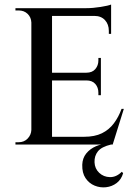

<svg xmlns="http://www.w3.org/2000/svg" viewBox="-20 -636 592 845"><path d="M209 -600V0H118V-600ZM466 -34 473 0H207V-34ZM424 -316V-282H207V-316ZM469 -600V-566H207V-600ZM525 -157 476 0H317L350 -34Q397 -34 428.5 -49.5Q460 -65 481 -93Q502 -121 515 -157ZM424 -284V-217H413V-228Q413 -251 399.5 -266.5Q386 -282 360 -282V-284ZM424 -381V-314H360V-316Q386 -316 399.5 -332Q413 -348 413 -370V-381ZM469 -569V-487H459V-500Q459 -529 442 -547.5Q425 -566 395 -566V-569ZM469 -616V-590L358 -600Q389 -600 423 -605.5Q457 -611 469 -616ZM120 -64 131 0H48V-10Q48 -10 54.5 -10Q61 -10 62 -10Q86 -10 101.5 -26Q117 -42 118 -64ZM120 -537H118Q117 -560 101.5 -575Q86 -590 62 -590Q61 -590 54.5 -590Q48 -590 48 -590V-600H131ZM459 -3 469 0Q427 10 411 30Q395 50 396 78Q397 106 416.5 124.5Q436 143 464 143.5Q492 144 516 120L522 126Q514 154 493.5 169.5Q473 185 447 188Q421 191 396.5 181Q372 171 356.5 148Q341 125 342 89Q343 60 359.5 39.5Q376 19 402.5 7.5Q429 -4 459 -3Z"/></svg>

Font: Cinzel Eorzea
Style: Regular
Weight: 500
Designer: Natanael Gama
Version: Version 2.000